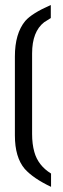

<svg xmlns="http://www.w3.org/2000/svg" viewBox="-20 -722 252 762"><path d="M39.1 -184.6Q39.1 -97.7 78.1 -51.8Q112.3 -13.7 182.6 19.5V-33.2Q130.9 -65.4 116.2 -119.1Q107.4 -150.4 107.4 -190.4V-509.8Q107.4 -596.7 155.3 -633.8Q165 -640.6 181.6 -650.4V-702.1Q107.4 -669.9 80.1 -638.7Q39.1 -588.9 39.1 -498Z"/></svg>

Font: Post No Bills Colombo SemiBold
Style: Regular
Weight: 600
Designer: Kosala Senevirathne, Siva Puranthara, Lasantha Premarathna, Tharique Azeez
Foundry: Mooniak
Version: Version 1.220 ; ttfautohint (v1.6)